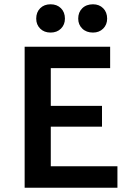

<svg xmlns="http://www.w3.org/2000/svg" viewBox="-20 -876 619 896"><path d="M528 0H95V-658H494V-558H217V-100H528ZM134 -285V-382H456V-285ZM216 -724Q186 -724 167.5 -742.5Q149 -761 149 -789Q149 -819 167.5 -837.5Q186 -856 216 -856Q246 -856 264.5 -837.5Q283 -819 283 -789Q283 -761 264.5 -742.5Q246 -724 216 -724ZM414 -724Q383 -724 364 -742.5Q345 -761 345 -789Q345 -819 364 -837.5Q383 -856 414 -856Q443 -856 461.5 -837.5Q480 -819 480 -789Q480 -761 461.5 -742.5Q443 -724 414 -724Z"/></svg>

Font: Ysabeau
Style: Bold
Weight: 700
Designer: Christian Thalmann (Catharsis Fonts)
Version: Version 2.000;gftools[0.9.27.dev2+g8671c4b]